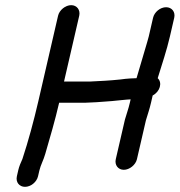

<svg xmlns="http://www.w3.org/2000/svg" viewBox="-20 -663 696 744"><path d="M573.1 -594 556.5 -522C554.8 -514.7 552.8 -507.3 550.4 -500C536.8 -454.9 523.1 -407.7 509.1 -360C501.6 -359.3 493.5 -359 484.9 -359C472.7 -358.3 459.8 -357 446 -355C406.8 -350.8 368.9 -348.9 328.1 -347H228.1L287 -602C292.1 -624.2 278 -643 255.9 -643C233.9 -643 210.1 -624.2 205 -602L128.6 -271C111 -194.8 89.6 -115.8 66.9 -47C60.3 -32.9 54.1 -17.7 50.9 -4L45.4 20C40.2 42.5 54.4 61 76.9 61C99.4 61 122.2 42.5 127.4 20L132.5 -2C137.5 -23.8 148.5 -42.2 155.2 -66C173.6 -129.4 193.3 -196 209.2 -265H312.2L354.6 -267C369 -268.3 382.5 -269.3 395.3 -270C419.9 -271.2 447.2 -275.4 471 -277C476.3 -277 481.4 -277.3 486.2 -278L483.2 -265C477 -238.4 471.2 -224.8 464.2 -200L428.6 -46C423.5 -23.8 437.6 -5 459.7 -5C481.7 -5 505.5 -23.8 510.6 -46L545.5 -197C552.9 -222.2 559 -238.2 565.2 -265L571.6 -293C600.5 -308.2 609.8 -343 591.1 -360C607.8 -414.3 626.2 -468.6 638.5 -522L655.1 -594C660.3 -616.5 646.1 -635 623.6 -635C601.1 -635 578.3 -616.5 573.1 -594Z"/></svg>

Font: HoneyBee
Style: BdIt
Weight: 700
Foundry: Cannot Into Space Fonts
Version: Version 0.89